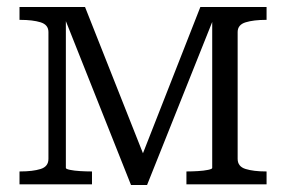

<svg xmlns="http://www.w3.org/2000/svg" viewBox="-20 -529 821 551"><path d="M224 -509 401 -62 380 -63 555 -509H745V-472H743Q708 -472 685 -465Q662 -458 662 -437V-73Q662 -51 685 -44Q708 -37 743 -37H745V0H515V-37H517Q531 -37 548 -38Q565 -39 577 -41.5Q589 -44 589 -47V-493L599 -491L402 2H356L160 -491L169 -493V-47Q169 -44 181 -41.5Q193 -39 210 -38Q227 -37 241 -37H244V0H36V-37H38Q74 -37 96.5 -44Q119 -51 119 -73V-437Q119 -458 96.5 -465Q74 -472 38 -472H36V-509Z"/></svg>

Font: Roboto Serif 36pt Light
Style: Regular
Weight: 300
Designer: Greg Gazdowicz
Foundry: Commercial Type
Version: Version 1.008